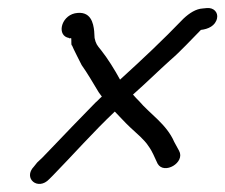

<svg xmlns="http://www.w3.org/2000/svg" viewBox="-20 -563 557 475"><path d="M102 -120 111 -129C158 -177 212 -238 264 -287C276 -275 287 -262 302 -248L327 -225C334 -218 342 -210 347 -202C358 -187 362 -174 370 -158C386 -130 439 -161 423 -190L411 -212C392 -256 351 -281 324 -313C319 -318 315 -322 309 -329C345 -361 369 -385 400 -413C427 -436 454 -466 477 -489C495 -491 513 -499 517 -518C520 -532 509 -545 491 -543L481 -542C465 -541 449 -531 434 -517C382 -463 333 -417 277 -366C264 -390 246 -419 230 -439C220 -451 217 -455 214 -469L213 -486C211 -505 205 -538 165 -530C130 -522 120 -474 151 -469L152 -468H153C154 -468 155 -469 156 -469C157 -464 156 -457 157 -451H158C160 -445 182 -402 182 -402C195 -384 212 -355 224 -335L232 -324C228 -321 221 -313 216 -309C181 -273 137 -228 104 -193C89 -177 78 -166 72 -161L64 -151C36 -122 74 -90 102 -120Z"/></svg>

Font: Stray Cat
Style: BdObl
Weight: 700
Version: Version 1.0